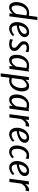

<svg xmlns="http://www.w3.org/2000/svg" viewBox="2184 -3023 1089 5497"><g transform="rotate(90 2728.5 -274.5)"><path d="M192.5 8Q115.5 8 77.1 -48.4Q38.7 -104.7 38.7 -202.7Q38.7 -285.8 74 -370.5Q97.5 -426.2 137.2 -469.9Q176.9 -513.6 231.8 -538.8Q286.7 -564 355.4 -564Q371.8 -564 390.3 -562Q408.8 -560.1 429.5 -555.5L462.9 -799.3H555.5L447.6 0H363.8L372.6 -101.1Q352.1 -70.8 324.1 -46.1Q296 -21.4 262.6 -6.7Q229.1 8 192.5 8ZM212 -63.4Q236.8 -63.4 260.9 -75Q284.9 -86.6 307.1 -106.1Q329.2 -125.6 347.8 -148.6Q366.4 -171.6 379.8 -194.4L420 -484.6Q384.4 -498.6 342.4 -498.6Q276.4 -498.6 229.8 -454.4Q182.7 -410 158.9 -343.9Q135.2 -277.8 135.2 -213.5Q135.2 -168.6 143.1 -134.8Q151.1 -101.1 168 -82.2Q184.9 -63.4 212 -63.4Z M805.5 8Q739.2 8 695.2 -23.1Q651.8 -54.7 631.5 -104.6Q611.1 -154.6 612.2 -212.9Q613.1 -309.1 652.2 -391.5Q690 -471.6 755.7 -517.8Q821.4 -564 904.6 -564Q946.7 -564 977.7 -547.7Q1008.7 -531.5 1025.9 -503.8Q1043 -476.1 1043 -441.4Q1043 -389.4 1014.7 -348.9Q986.5 -308.4 938.6 -279.4Q890.7 -250.4 831.5 -233Q772.3 -215.6 710.7 -209.2Q710.5 -206.1 710.4 -202Q710.3 -197.9 710.3 -193.2Q710.9 -138.2 735.8 -101.1Q760.7 -64.1 818.2 -64.1Q844.8 -64.1 873 -73.4Q901.2 -82.6 929.2 -100.5Q957.3 -118.4 983.2 -144.2L1009.2 -92.5Q997.9 -76.7 974.6 -59.1Q951.3 -41.6 921.7 -26.3Q892.1 -11 861.7 -1.5Q831.4 8 805.5 8ZM712.7 -272.5Q750.9 -273.5 792.2 -286.1Q833.6 -298.6 869.6 -320.3Q905.7 -342 928 -370.8Q950.4 -399.6 950.4 -433.4Q950.4 -466.5 933.3 -481.6Q916.3 -496.6 883.9 -496.6Q860.8 -496.6 840 -488.2Q819.3 -479.7 800.6 -462.5Q763.1 -427.7 740.4 -375.2Q717.6 -322.8 712.7 -272.5Z M1245.3 8Q1214.8 8 1184.8 3.6Q1154.9 -0.7 1132.1 -7.6Q1109.3 -14.4 1099.5 -22.1L1117.3 -102.9Q1133.5 -91.4 1154.6 -82Q1175.6 -72.6 1199.7 -67.2Q1223.8 -61.7 1248.6 -61.7Q1293.1 -61.7 1321.3 -79.8Q1349.4 -97.9 1349.4 -135.1Q1349.4 -155.8 1340.6 -173.1Q1331.7 -190.4 1312.5 -208.5Q1293.3 -226.6 1262.8 -250.2Q1219.4 -285.3 1190 -321.5Q1160.6 -357.6 1160.6 -413.2Q1160.6 -463.4 1186.8 -497Q1212.9 -530.6 1256 -547.3Q1299.2 -564 1350 -564Q1377.1 -564 1401.9 -561.1Q1426.6 -558.3 1445.9 -553.8Q1465.2 -549.4 1475.2 -544.5L1457.9 -458.5Q1451.4 -467.6 1434 -476.1Q1416.6 -484.5 1394.1 -489.9Q1371.6 -495.3 1349.7 -495.3Q1304.7 -495.3 1277.1 -476.2Q1249.4 -457.1 1249.4 -423.1Q1249.4 -400.6 1257.6 -383.4Q1265.8 -366.1 1283.6 -349.1Q1301.4 -332.1 1329.7 -309.6Q1364.9 -283.2 1389.5 -257.2Q1414.1 -231.2 1427.2 -203.6Q1440.3 -175.9 1440.3 -144.5Q1440.3 -92.1 1413.7 -58.2Q1387.1 -24.3 1342.8 -8.1Q1298.5 8 1245.3 8Z M1702 8Q1625 8 1586.5 -48.4Q1547.9 -104.7 1547.9 -202.7Q1547.9 -276.1 1570 -341.2Q1592 -406.4 1633.3 -456.5Q1674.7 -506.6 1732.3 -535.3Q1789.9 -564 1861 -564Q1885.4 -564 1915.2 -559.3Q1944.9 -554.6 1969.7 -547L2028.6 -564L1952 0H1869.1L1877.6 -97.8Q1847.4 -54 1801.8 -23Q1756.1 8 1702 8ZM1721.1 -63.1Q1746.4 -63.1 1770 -74.2Q1793.6 -85.2 1814.8 -104Q1836 -122.8 1854 -146.4Q1872 -170.1 1886 -194.9L1925.8 -484.4Q1890.4 -498.6 1847.9 -498.6Q1782.1 -498.6 1736.4 -454.8Q1690.5 -410.8 1667.4 -344.9Q1644.4 -278.9 1644.4 -213.1Q1644.4 -170.2 1651.9 -136.3Q1659.5 -102.4 1676.3 -82.7Q1693.1 -63.1 1721.1 -63.1Z M2172.9 249.5H2079.7L2187.3 -557H2271.1L2262.7 -459.6Q2294.4 -502.6 2340.9 -533.3Q2387.4 -564 2442.7 -564Q2519.9 -564 2558.2 -507.9Q2596.5 -451.8 2596.5 -353.9Q2596.5 -269.6 2561.5 -186.7Q2538 -130.7 2498.1 -86.7Q2458.1 -42.7 2403.1 -17.4Q2348.1 8 2279.1 8Q2248.4 8 2206.3 -1.1ZM2292.6 -58.6Q2357.9 -58.6 2405.3 -102.2Q2451.6 -145.7 2475.5 -211.9Q2499.3 -278.1 2499.3 -343.5Q2499.3 -412.3 2481.3 -452.8Q2463.3 -493.3 2422.9 -493.3Q2398.6 -493.3 2374.3 -481.9Q2350 -470.4 2327.6 -451.5Q2305.3 -432.5 2286.6 -409.9Q2267.8 -387.2 2254.7 -365.1L2215.6 -71.5Q2233.5 -65.3 2252.8 -62Q2272.2 -58.6 2292.6 -58.6Z M2838.5 8Q2761.5 8 2723 -48.4Q2684.4 -104.7 2684.4 -202.7Q2684.4 -276.1 2706.5 -341.2Q2728.5 -406.4 2769.8 -456.5Q2811.2 -506.6 2868.8 -535.3Q2926.4 -564 2997.5 -564Q3021.9 -564 3051.7 -559.3Q3081.4 -554.6 3106.2 -547L3165.1 -564L3088.5 0H3005.6L3014.1 -97.8Q2983.9 -54 2938.3 -23Q2892.6 8 2838.5 8ZM2857.6 -63.1Q2882.9 -63.1 2906.5 -74.2Q2930.1 -85.2 2951.3 -104Q2972.5 -122.8 2990.5 -146.4Q3008.5 -170.1 3022.5 -194.9L3062.3 -484.4Q3026.9 -498.6 2984.4 -498.6Q2918.6 -498.6 2872.9 -454.8Q2827 -410.8 2803.9 -344.9Q2780.9 -278.9 2780.9 -213.1Q2780.9 -170.2 2788.4 -136.3Q2796 -102.4 2812.8 -82.7Q2829.6 -63.1 2857.6 -63.1Z M3342.4 0H3248.8L3324.4 -557H3413.5L3402.7 -446.6Q3417.4 -474.7 3443.6 -501.7Q3469.8 -528.7 3504.1 -546.3Q3538.4 -564 3577.2 -564Q3601.7 -564 3608.6 -558L3587.5 -459.5Q3581.3 -463.1 3569.7 -464.8Q3558.1 -466.4 3541.8 -466.4Q3509.9 -466.4 3479.9 -446Q3449.9 -425.6 3425.9 -394.5Q3401.9 -363.4 3387.2 -331.7Z M3830.5 8Q3764.2 8 3720.2 -23.1Q3676.8 -54.7 3656.5 -104.6Q3636.1 -154.6 3637.2 -212.9Q3638.1 -309.1 3677.2 -391.5Q3715 -471.6 3780.7 -517.8Q3846.4 -564 3929.6 -564Q3971.7 -564 4002.7 -547.7Q4033.7 -531.5 4050.9 -503.8Q4068 -476.1 4068 -441.4Q4068 -389.4 4039.7 -348.9Q4011.5 -308.4 3963.6 -279.4Q3915.7 -250.4 3856.5 -233Q3797.3 -215.6 3735.7 -209.2Q3735.5 -206.1 3735.4 -202Q3735.3 -197.9 3735.3 -193.2Q3735.9 -138.2 3760.8 -101.1Q3785.7 -64.1 3843.2 -64.1Q3869.8 -64.1 3898 -73.4Q3926.2 -82.6 3954.2 -100.5Q3982.3 -118.4 4008.2 -144.2L4034.2 -92.5Q4022.9 -76.7 3999.6 -59.1Q3976.3 -41.6 3946.7 -26.3Q3917.1 -11 3886.7 -1.5Q3856.4 8 3830.5 8ZM3737.7 -272.5Q3775.9 -273.5 3817.2 -286.1Q3858.6 -298.6 3894.6 -320.3Q3930.7 -342 3953 -370.8Q3975.4 -399.6 3975.4 -433.4Q3975.4 -466.5 3958.3 -481.6Q3941.3 -496.6 3908.9 -496.6Q3885.8 -496.6 3865 -488.2Q3844.3 -479.7 3825.6 -462.5Q3788.1 -427.7 3765.4 -375.2Q3742.6 -322.8 3737.7 -272.5Z M4329.3 8Q4269.3 8 4228.1 -18.4Q4186.8 -44.8 4165.6 -94.1Q4144.3 -143.4 4144.3 -211.9Q4144.3 -294.6 4177.9 -377.1Q4211.2 -459 4275.9 -511.5Q4340.7 -564 4428.6 -564Q4448.4 -564 4468.6 -561.9Q4488.9 -559.8 4506.9 -555.6Q4524.8 -551.4 4537.3 -544.9L4513.3 -462.9Q4501.5 -472.7 4486.8 -479.7Q4472.1 -486.6 4455.1 -490.2Q4438 -493.8 4419.8 -493.8Q4397.3 -493.8 4375.7 -485Q4354.1 -476.1 4333.3 -458.2Q4291.9 -422.3 4265.9 -359.7Q4239.9 -297.1 4239.9 -222.8Q4239.9 -138.9 4266 -100.9Q4292.1 -63 4345.3 -63Q4379.9 -63 4411.3 -80Q4442.8 -96.9 4476.9 -131.5L4506.6 -81.5Q4492.2 -61.5 4463.4 -40.8Q4434.6 -20.1 4399.2 -6.1Q4363.8 8 4329.3 8Z M4783.5 8Q4717.2 8 4673.2 -23.1Q4629.8 -54.7 4609.5 -104.6Q4589.1 -154.6 4590.2 -212.9Q4591.1 -309.1 4630.2 -391.5Q4668 -471.6 4733.7 -517.8Q4799.4 -564 4882.6 -564Q4924.7 -564 4955.7 -547.7Q4986.7 -531.5 5003.9 -503.8Q5021 -476.1 5021 -441.4Q5021 -389.4 4992.7 -348.9Q4964.5 -308.4 4916.6 -279.4Q4868.7 -250.4 4809.5 -233Q4750.3 -215.6 4688.7 -209.2Q4688.5 -206.1 4688.4 -202Q4688.3 -197.9 4688.3 -193.2Q4688.9 -138.2 4713.8 -101.1Q4738.7 -64.1 4796.2 -64.1Q4822.8 -64.1 4851 -73.4Q4879.2 -82.6 4907.2 -100.5Q4935.3 -118.4 4961.2 -144.2L4987.2 -92.5Q4975.9 -76.7 4952.6 -59.1Q4929.3 -41.6 4899.7 -26.3Q4870.1 -11 4839.7 -1.5Q4809.4 8 4783.5 8ZM4690.7 -272.5Q4728.9 -273.5 4770.2 -286.1Q4811.6 -298.6 4847.6 -320.3Q4883.7 -342 4906 -370.8Q4928.4 -399.6 4928.4 -433.4Q4928.4 -466.5 4911.3 -481.6Q4894.3 -496.6 4861.9 -496.6Q4838.8 -496.6 4818 -488.2Q4797.3 -479.7 4778.6 -462.5Q4741.1 -427.7 4718.4 -375.2Q4695.6 -322.8 4690.7 -272.5Z M5190.9 0H5097.3L5172.9 -557H5262L5251.2 -446.6Q5265.9 -474.7 5292.1 -501.7Q5318.3 -528.7 5352.6 -546.3Q5386.9 -564 5425.7 -564Q5450.2 -564 5457.1 -558L5436 -459.5Q5429.8 -463.1 5418.2 -464.8Q5406.6 -466.4 5390.3 -466.4Q5358.4 -466.4 5328.4 -446Q5298.4 -425.6 5274.4 -394.5Q5250.4 -363.4 5235.7 -331.7Z"/></g></svg>

Font: Merriweather Sans Variable Regular
Style: Italic
Weight: 300
Italic angle: -8°
Designer: Eben Sorkin
Foundry: Eben Sorkin
Version: Version 2.001